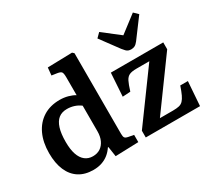

<svg xmlns="http://www.w3.org/2000/svg" viewBox="-153 -1057 1458 1333"><g transform="rotate(-30 576.5 -391.0)"><path d="M251 14Q184 14 137 -16Q90 -46 65.5 -103Q41 -160 41 -240Q41 -327 71 -391Q101 -455 156.5 -490Q212 -525 289 -525Q323 -525 354.5 -516.5Q386 -508 408 -494V-637Q408 -669 401 -679.5Q394 -690 366 -694L325 -700L331 -761L528 -766L541 -754V-108Q541 -85 547 -76.5Q553 -68 573 -64L616 -56V2L431 8L419 -72H415Q397 -45 373.5 -26Q350 -7 319.5 3.5Q289 14 251 14ZM295 -70Q330 -70 355 -86.5Q380 -103 394 -133.5Q408 -164 408 -205V-410Q386 -427 358.5 -436Q331 -445 301 -445Q260 -445 233.5 -424Q207 -403 193.5 -360Q180 -317 180 -251Q180 -191 193.5 -151Q207 -111 233 -90.5Q259 -70 295 -70ZM677 0V-54L963 -446H859Q823 -446 803 -437Q783 -428 770.5 -403Q758 -378 743 -329L680 -325L692 -511H1112V-456L829 -67H934Q964 -67 983 -71.5Q1002 -76 1015 -89.5Q1028 -103 1039.5 -127.5Q1051 -152 1065 -193H1126L1112 0ZM897 -580Q884 -580 874.5 -583.5Q865 -587 856.5 -595.5Q848 -604 837 -618L730 -763L763 -796L897 -692L1033 -796L1066 -764L952 -611Q938 -593 925.5 -586.5Q913 -580 897 -580Z"/></g></svg>

Font: Literata 18pt SemiBold
Style: Regular
Weight: 600
Designer: Latin by Veronika Burian and Jose Scaglione. Greek by Irene Vlachou. Cyrillic by Vera Evstafieva.
Foundry: TypeTogether
Version: Version 3.103;gftools[0.9.29]